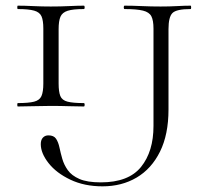

<svg xmlns="http://www.w3.org/2000/svg" viewBox="-20 -645 728 678"><path d="M187 -350Q187 -321 193 -306Q199 -291 218.5 -286Q238 -281 276 -281Q279 -281 279 -275Q279 -269 276 -269Q252 -269 223 -270Q194 -271 159 -271Q127 -271 97 -270Q67 -269 43 -269Q41 -269 41 -275Q41 -281 43 -281Q81 -281 100.5 -286Q120 -291 126.5 -306Q133 -321 133 -350V-544Q133 -573 126.5 -587.5Q120 -602 100.5 -607.5Q81 -613 43 -613Q41 -613 41 -619Q41 -625 43 -625Q67 -625 97 -623.5Q127 -622 159 -622Q194 -622 224 -623.5Q254 -625 276 -625Q279 -625 279 -619Q279 -613 276 -613Q238 -613 219 -607Q200 -601 193.5 -586Q187 -571 187 -542ZM653 -625Q655 -625 655 -619Q655 -613 653 -613Q603 -613 589 -599Q575 -585 575 -542V-258Q575 -170 545 -109.5Q515 -49 462.5 -18Q410 13 342 13Q278 13 228.5 -10.5Q179 -34 151.5 -69Q124 -104 124 -136Q124 -151 131.5 -159Q139 -167 151 -167Q170 -167 178 -155Q186 -143 190 -124Q194 -105 200 -84Q206 -63 219.5 -44Q233 -25 260.5 -13Q288 -1 336 -1Q434 -1 478 -55.5Q522 -110 522 -200V-544Q522 -573 514.5 -587.5Q507 -602 485 -607.5Q463 -613 420 -613Q417 -613 417 -619Q417 -625 420 -625Q448 -625 480.5 -623.5Q513 -622 547 -622Q579 -622 605.5 -623.5Q632 -625 653 -625Z"/></svg>

Font: Cormorant Infant Light
Style: Regular
Weight: 300
Designer: Christian Thalmann (Catharsis Fonts)
Foundry: Catharsis Fonts
Version: Version 4.001